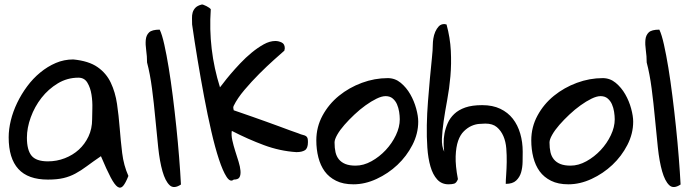

<svg xmlns="http://www.w3.org/2000/svg" viewBox="-20 -837 3149 874"><path d="M439.5 -126Q402.3 -100.6 375.5 -80.6Q348.6 -60.5 323.2 -46.9Q297.9 -33.2 269 -26.4Q240.2 -19.5 198.2 -19.5Q107.4 -19.5 63.5 -67.9Q19.5 -116.2 19.5 -211.9Q19.5 -249 29.3 -289.1Q39.1 -329.1 58.1 -368.7Q77.1 -408.2 103.5 -443.8Q129.9 -479.5 163.1 -506.8Q196.3 -534.2 233.9 -550.3Q271.5 -566.4 313.5 -566.4Q383.8 -559.6 423.8 -531.7Q463.9 -503.9 484.4 -460.4Q504.9 -417 512.7 -363.8Q520.5 -310.5 524.9 -253.9Q529.3 -197.3 536.1 -140.6Q543 -84 564.5 -36.1Q551.8 -3.9 540.5 9.3Q529.3 22.5 515.6 13.7Q502 4.9 483.9 -29.3Q465.8 -63.5 439.5 -126ZM102.5 -210Q102.5 -154.3 123.5 -128.4Q144.5 -102.5 198.2 -102.5Q238.3 -102.5 274.9 -116.7Q311.5 -130.9 338.9 -155.8Q366.2 -180.7 382.8 -215.8Q399.4 -251 399.4 -293.9Q399.4 -311.5 400.4 -343.3Q401.4 -375 396.5 -406.2Q391.6 -437.5 377.9 -460.4Q364.3 -483.4 336.9 -483.4Q286.1 -483.4 243.2 -457.5Q200.2 -431.6 168.9 -391.6Q137.7 -351.6 120.1 -303.2Q102.5 -254.9 102.5 -210Z M649.4 -552.7Q649.4 -581.1 645.5 -607.9Q641.6 -634.8 643.6 -655.8Q645.5 -676.8 658.7 -689.5Q671.9 -702.1 707 -702.1Q717.8 -679.7 728 -633.8Q738.3 -587.9 748 -528.3Q757.8 -468.8 766.6 -398.9Q775.4 -329.1 782.7 -258.8Q790 -188.5 795.4 -120.6Q800.8 -52.7 803.7 2.9Q771.5 24.4 752 5.9Q732.4 -12.7 719.7 -57.1Q707 -101.6 700.2 -165.5Q693.4 -229.5 687 -298.3Q680.7 -367.2 671.9 -434.1Q663.1 -501 649.4 -552.7Z M1043.9 -19.5Q1028.3 -5.9 1011.2 -32.2Q994.1 -58.6 976.6 -111.8Q959 -165 941.9 -239.3Q924.8 -313.5 909.2 -396.5Q893.6 -479.5 879.4 -564.9Q865.2 -650.4 854.5 -725.6Q854.5 -739.3 854 -753.4Q853.5 -767.6 856.9 -779.8Q860.4 -792 869.6 -801.8Q878.9 -811.5 898.4 -816.4Q900.4 -817.4 906.7 -814.9Q913.1 -812.5 919.9 -809.1Q926.8 -805.7 932.1 -801.8Q937.5 -797.9 939.5 -794.9Q926.8 -612.3 981.4 -439.5Q984.4 -442.4 997.1 -459.5Q1009.8 -476.6 1029.3 -499.5Q1048.8 -522.5 1073.7 -548.8Q1098.6 -575.2 1126 -597.7Q1153.3 -620.1 1180.7 -635.3Q1208 -650.4 1233.4 -650.4Q1248 -650.4 1262.2 -643.6Q1276.4 -636.7 1276.4 -617.2Q1276.4 -615.2 1275.4 -611.8Q1274.4 -608.4 1274.4 -606.4Q1258.8 -592.8 1227.1 -564.5Q1195.3 -536.1 1160.2 -501Q1125 -465.8 1092.8 -427.7Q1060.5 -389.6 1043.9 -355.5Q1041 -349.6 1042 -345.2Q1043 -340.8 1043.9 -335Q1054.7 -331.1 1078.1 -323.2Q1101.6 -315.4 1129.9 -305.2Q1158.2 -294.9 1190.4 -283.7Q1222.7 -272.5 1251 -261.7Q1279.3 -251 1302.2 -242.7Q1325.2 -234.4 1336.9 -230.5Q1350.6 -224.6 1359.4 -222.7Q1368.2 -220.7 1373 -217.3Q1377.9 -213.9 1379.9 -208Q1381.8 -202.1 1381.8 -190.4Q1381.8 -162.1 1368.2 -153.3Q1354.5 -144.5 1329.1 -144.5Q1253.9 -149.4 1181.6 -176.3Q1109.4 -203.1 1035.2 -241.2Q1032.2 -222.7 1037.6 -198.2Q1043 -173.8 1050.8 -149.4Q1058.6 -125 1065.9 -101.6Q1073.2 -78.1 1074.7 -59.6Q1076.2 -41 1070.3 -30.3Q1064.5 -19.5 1043.9 -19.5Z M1419.9 -198.2Q1419.9 -258.8 1448.2 -311Q1476.6 -363.3 1522.9 -400.9Q1569.3 -438.5 1627.4 -460Q1685.5 -481.4 1745.1 -481.4Q1778.3 -481.4 1804.2 -460Q1830.1 -438.5 1847.7 -407.7Q1865.2 -377 1874.5 -342.8Q1883.8 -308.6 1883.8 -283.2Q1883.8 -228.5 1857.4 -177.2Q1831.1 -126 1789.1 -86.4Q1747.1 -46.9 1694.3 -22.5Q1641.6 2 1588.9 2Q1542 2 1509.8 -14.2Q1477.5 -30.3 1458 -57.1Q1438.5 -84 1429.2 -120.6Q1419.9 -157.2 1419.9 -198.2ZM1502.9 -188.5Q1502.9 -163.1 1507.3 -144Q1511.7 -125 1522.9 -111.3Q1534.2 -97.7 1552.7 -90.3Q1571.3 -83 1598.6 -83Q1634.8 -83 1670.9 -103Q1707 -123 1735.8 -153.8Q1764.6 -184.6 1782.2 -221.7Q1799.8 -258.8 1799.8 -293.9Q1799.8 -309.6 1796.9 -328.1Q1793.9 -346.7 1787.1 -362.3Q1780.3 -377.9 1767.6 -388.7Q1754.9 -399.4 1735.4 -399.4Q1717.8 -399.4 1693.8 -387.7Q1669.9 -376 1644 -357.4Q1618.2 -338.9 1593.3 -315.4Q1568.4 -292 1547.9 -268.6Q1527.3 -245.1 1515.1 -223.6Q1502.9 -202.1 1502.9 -188.5Z M1950.2 -634.8Q1950.2 -645.5 1952.6 -661.6Q1955.1 -677.7 1961.4 -692.4Q1967.8 -707 1977.5 -717.3Q1987.3 -727.5 2002.9 -727.5Q2003.9 -727.5 2007.8 -726.6Q2011.7 -725.6 2012.7 -725.6Q2029.3 -665 2032.2 -605.5Q2035.2 -545.9 2030.3 -489.7Q2025.4 -433.6 2015.6 -381.3Q2005.9 -329.1 1999.5 -285.2Q1993.2 -241.2 1991.7 -206.1Q1990.2 -170.9 2002 -146.5Q2000 -162.1 1999.5 -184.1Q1999 -206.1 2003.4 -229.5Q2007.8 -252.9 2018.1 -276.4Q2028.3 -299.8 2047.9 -318.4Q2067.4 -336.9 2098.1 -347.7Q2128.9 -358.4 2174.8 -358.4Q2222.7 -358.4 2257.3 -341.8Q2292 -325.2 2314.5 -296.4Q2336.9 -267.6 2348.1 -229Q2359.4 -190.4 2359.4 -146.5Q2359.4 -126 2358.9 -100.1Q2358.4 -74.2 2352.1 -52.2Q2345.7 -30.3 2329.6 -15.1Q2313.5 0 2282.2 0Q2282.2 -15.6 2284.2 -42.5Q2286.1 -69.3 2286.6 -99.6Q2287.1 -129.9 2284.7 -161.1Q2282.2 -192.4 2271.5 -217.3Q2260.7 -242.2 2241.7 -258.3Q2222.7 -274.4 2189.5 -274.4Q2177.7 -274.4 2160.6 -272.9Q2143.6 -271.5 2126 -263.7Q2108.4 -255.9 2091.8 -239.7Q2075.2 -223.6 2065.4 -195.8Q2055.7 -168 2054.2 -125.5Q2052.7 -83 2064.5 -21.5Q2057.6 -3.9 2047.4 -1Q2037.1 2 2021.5 2Q1990.2 2 1970.2 -20Q1950.2 -42 1939.5 -79.1Q1928.7 -116.2 1925.3 -165Q1921.9 -213.9 1922.9 -267.1Q1923.8 -320.3 1928.2 -375.5Q1932.6 -430.7 1937 -480Q1941.4 -529.3 1945.8 -569.8Q1950.2 -610.4 1950.2 -634.8Z M2398.4 -198.2Q2398.4 -258.8 2426.8 -311Q2455.1 -363.3 2501.5 -400.9Q2547.9 -438.5 2606 -460Q2664.1 -481.4 2723.6 -481.4Q2756.8 -481.4 2782.7 -460Q2808.6 -438.5 2826.2 -407.7Q2843.8 -377 2853 -342.8Q2862.3 -308.6 2862.3 -283.2Q2862.3 -228.5 2835.9 -177.2Q2809.6 -126 2767.6 -86.4Q2725.6 -46.9 2672.9 -22.5Q2620.1 2 2567.4 2Q2520.5 2 2488.3 -14.2Q2456.1 -30.3 2436.5 -57.1Q2417 -84 2407.7 -120.6Q2398.4 -157.2 2398.4 -198.2ZM2481.4 -188.5Q2481.4 -163.1 2485.8 -144Q2490.2 -125 2501.5 -111.3Q2512.7 -97.7 2531.2 -90.3Q2549.8 -83 2577.1 -83Q2613.3 -83 2649.4 -103Q2685.5 -123 2714.4 -153.8Q2743.2 -184.6 2760.7 -221.7Q2778.3 -258.8 2778.3 -293.9Q2778.3 -309.6 2775.4 -328.1Q2772.5 -346.7 2765.6 -362.3Q2758.8 -377.9 2746.1 -388.7Q2733.4 -399.4 2713.9 -399.4Q2696.3 -399.4 2672.4 -387.7Q2648.4 -376 2622.6 -357.4Q2596.7 -338.9 2571.8 -315.4Q2546.9 -292 2526.4 -268.6Q2505.9 -245.1 2493.7 -223.6Q2481.4 -202.1 2481.4 -188.5Z M2923.8 -552.7Q2923.8 -581.1 2919.9 -607.9Q2916 -634.8 2918 -655.8Q2919.9 -676.8 2933.1 -689.5Q2946.3 -702.1 2981.4 -702.1Q2992.2 -679.7 3002.4 -633.8Q3012.7 -587.9 3022.5 -528.3Q3032.2 -468.8 3041 -398.9Q3049.8 -329.1 3057.1 -258.8Q3064.5 -188.5 3069.8 -120.6Q3075.2 -52.7 3078.1 2.9Q3045.9 24.4 3026.4 5.9Q3006.8 -12.7 2994.1 -57.1Q2981.4 -101.6 2974.6 -165.5Q2967.8 -229.5 2961.4 -298.3Q2955.1 -367.2 2946.3 -434.1Q2937.5 -501 2923.8 -552.7Z"/></svg>

Font: Gloria Hallelujah
Style: Regular
Weight: 400
Designer: Kimberly Geswein
Foundry: Kimberly Geswein
Version: Version 1.004 2010